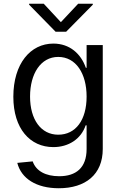

<svg xmlns="http://www.w3.org/2000/svg" viewBox="-20 -786 646 1022"><path d="M293 216C435 216 527 143 527 7V-546H441V-425H437C411 -500 351 -554 264 -554C142 -554 51 -447 51 -271C51 -101 140 -3 264 -3C344 -3 411 -45 436 -119H441V7C441 107 385 152 295 152C224 152 172 125 154 73L72 81C93 164 173 216 293 216ZM135 -761 276 -617H332L474 -761V-766H396L304 -668L213 -766H135ZM140 -272C140 -394 197 -483 290 -483C384 -483 441 -395 441 -272C441 -147 383 -69 290 -69C198 -69 140 -150 140 -272Z"/></svg>

Font: Wafeq
Style: Regular
Weight: 400
Designer: Rasmus Andersson & Azza Alameddine
Foundry: Google & TypeTogether
Version: Version 3.000;FEAKit 1.0